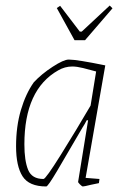

<svg xmlns="http://www.w3.org/2000/svg" viewBox="-20 -664 445 693"><path d="M289 -22 339 -18 337 -3Q330 -2 322.5 0Q315 2 308 3Q284 9 279 9Q276 9 268.5 1.5Q261 -6 262 -8L298 -230H293Q286 -216 278 -204Q221 -106 187 -48.5Q153 9 147 9Q85 9 61.5 -27.5Q38 -64 38 -136Q38 -208 55.5 -267Q73 -326 102 -367Q130 -397 170 -423Q210 -449 228 -449Q258 -449 360 -428ZM307 -283 327 -406Q302 -413 279.5 -418.5Q257 -424 241 -424Q214 -424 190 -410Q68 -341 68 -143Q68 -84 81.5 -51Q95 -18 137 -18Q145 -18 200 -106Q255 -194 307 -283ZM185 -635 197 -643 268 -550H275L376 -644L386 -634L287 -519H249Z"/></svg>

Font: Grenze Thin
Style: Italic
Weight: 250
Italic angle: -10°
Designer: Renata Polastri
Foundry: Omnibus-Type
Version: Version 1.002; ttfautohint (v1.8)